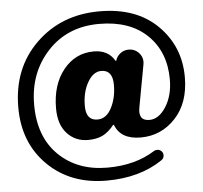

<svg xmlns="http://www.w3.org/2000/svg" viewBox="-62 -825 1153 1090"><g transform="rotate(-5 515.0 -279.5)"><path d="M502 201Q297 201 167.5 73.5Q38 -54 38 -256Q38 -479 182 -619.5Q326 -760 544 -760Q754 -760 874.5 -640.5Q995 -521 995 -346Q995 -199 914 -112.5Q833 -26 716 -26Q602 -26 570 -111H566Q534 -71 500 -54.5Q466 -38 417 -38Q345 -38 298 -89Q251 -140 251 -232Q251 -367 319 -451.5Q387 -536 492 -536Q575 -536 611 -472H615Q622 -497 643 -513Q664 -529 690 -529Q727 -529 750.5 -501.5Q774 -474 767 -437L723 -198Q708 -121 774 -121Q828 -121 868.5 -185Q909 -249 909 -340Q909 -497 810 -593Q711 -689 536 -689Q355 -689 242 -567Q129 -445 129 -264Q129 -80 236 24Q343 128 513 128Q672 128 784 57Q792 52 802 52Q816 52 826 61.5Q836 71 836 85Q836 103 821 113Q692 201 502 201ZM480 -149Q531 -149 560.5 -206Q590 -263 590 -337Q590 -422 525 -422Q479 -422 447 -366Q415 -310 415 -232Q415 -149 480 -149Z"/></g></svg>

Font: Jellee Roman
Style: Regular
Weight: 400
Designer: Alfredo Marco Pradil
Foundry: Alfredo Marco Pradil
Version: Version 1.016;PS 001.016;hotconv 1.0.88;makeotf.lib2.5.64775